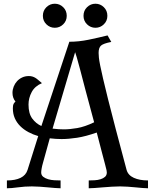

<svg xmlns="http://www.w3.org/2000/svg" viewBox="-20 -1010 814 1030"><path d="M485 -354Q456 -460 438 -529Q420 -598 409 -640Q398 -682 392 -702Q386 -722 383 -730L262 -320Q279 -318 294 -317Q309 -316 322 -316Q354 -316 394.5 -323Q435 -330 485 -354ZM659 -99Q667 -70 698 -56Q729 -42 774 -42V0Q762 0 744.5 -1.5Q727 -3 706.5 -5Q686 -7 664.5 -8.5Q643 -10 624 -10Q605 -10 580.5 -8.5Q556 -7 532.5 -5Q509 -3 488.5 -1.5Q468 0 456 0V-42Q471 -42 488 -43Q505 -44 519.5 -48.5Q534 -53 543.5 -61.5Q553 -70 553 -85Q553 -89 551.5 -97Q550 -105 544 -127Q538 -149 527.5 -189.5Q517 -230 499 -299Q439 -278 393.5 -271Q348 -264 310 -264Q296 -264 280 -265Q264 -266 247 -268L211 -138Q206 -121 203.5 -107Q201 -93 201 -85Q201 -70 212 -61.5Q223 -53 238.5 -48.5Q254 -44 272 -43Q290 -42 305 -42V0Q293 0 275 -1.5Q257 -3 235.5 -5Q214 -7 192 -8.5Q170 -10 151 -10Q113 -10 76.5 -5Q40 0 17 0V-42Q62 -42 90.5 -56Q119 -70 128 -99L185 -280Q157 -288 132 -301.5Q107 -315 88.5 -333.5Q70 -352 59.5 -375.5Q49 -399 49 -429Q49 -445 52.5 -452Q56 -459 63 -465Q47 -485 47 -512Q47 -529 53.5 -545.5Q60 -562 71.5 -574.5Q83 -587 99 -594.5Q115 -602 135 -602Q145 -602 153.5 -599.5Q162 -597 169.5 -592.5Q177 -588 185.5 -580.5Q194 -573 205 -564Q167 -548 150 -516Q133 -484 133 -449Q133 -401 153 -374Q173 -347 202 -334L352 -786Q403 -786 456 -797Q509 -808 557 -820L577 -785Q535 -777 522 -765.5Q509 -754 509 -726Q509 -716 510.5 -701Q512 -686 517.5 -658.5Q523 -631 533 -588Q543 -545 559.5 -478.5Q576 -412 600.5 -319Q625 -226 659 -99ZM210 -925Q210 -953 229 -971.5Q248 -990 274 -990Q300 -990 319 -971.5Q338 -953 338 -925Q338 -898 319 -879.5Q300 -861 274 -861Q248 -861 229 -879.5Q210 -898 210 -925ZM428 -925Q428 -953 447 -971.5Q466 -990 492 -990Q518 -990 537 -971.5Q556 -953 556 -925Q556 -898 537 -879.5Q518 -861 492 -861Q466 -861 447 -879.5Q428 -898 428 -925Z"/></svg>

Font: Milonga
Style: Regular
Weight: 400
Designer: Pablo Impallari, Brenda Gallo, Rodrigo Fuenzalida
Foundry: Pablo Impallari, Brenda Gallo, Rodrigo Fuenzalida
Version: Version 1.000; ttfautohint (v0.93) -l 8 -r 50 -G 200 -x 14 -